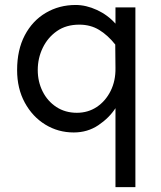

<svg xmlns="http://www.w3.org/2000/svg" viewBox="-20 -518 647 772"><path d="M444.3 234.4V-83Q418.9 -43.9 375.5 -14.6Q332 14.6 276.4 14.6Q213.9 14.6 162.1 -17.1Q110.4 -48.8 79.6 -105.5Q48.8 -162.1 48.8 -236.3Q48.8 -317.4 79.6 -376Q110.4 -434.6 164.1 -466.3Q217.8 -498 284.2 -498Q326.2 -498 369.6 -478Q413.1 -458 444.3 -422.9V-488.3H524.4V234.4ZM289.1 -64.5Q334 -64.5 369.1 -87.9Q404.3 -111.3 424.8 -152.3Q445.3 -193.4 444.3 -245.1L443.4 -338.9Q413.1 -377 378.4 -397.9Q343.8 -418.9 298.8 -418.9Q246.1 -418.9 209 -393.1Q171.9 -367.2 151.9 -325.7Q131.8 -284.2 131.8 -236.3Q131.8 -189.5 151.4 -150.4Q170.9 -111.3 206.5 -87.9Q242.2 -64.5 289.1 -64.5Z"/></svg>

Font: Sen
Style: Regular
Weight: 400
Designer: Kosal Sen, Philatype
Foundry: Philatype
Version: Version 2.000;gftools[0.9.31]